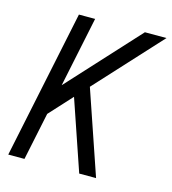

<svg xmlns="http://www.w3.org/2000/svg" viewBox="-103 -769 767 855"><g transform="rotate(15 280.0 -342.0)"><path d="M87.9 0H13.2L155.8 -683.6H230.5L163.1 -359.9L460 -683.6H559.6L286.1 -385.7L418 0H340.3L229.5 -324.2L133.8 -219.7Z"/></g></svg>

Font: Anka/Coder Condensed
Style: Italic
Weight: 400
Width: 4
Italic angle: -12°
Monospace: yes
Version: Version 001.100